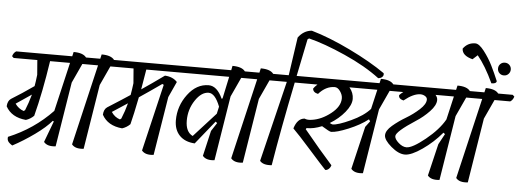

<svg xmlns="http://www.w3.org/2000/svg" viewBox="-57 -1114 3544 1304"><g transform="rotate(5 1715.0 -462.5)"><path d="M606 -619 618 -608Q611 -584 593 -573H488L427 -441L356 0Q299 7 275 -23L329 -167L322 -171Q283 -125 210 -72.5Q137 -20 62 20Q38 5 31.5 -7.5Q25 -20 28 -36Q200 -107 326 -239L404 -573H268Q236 -359 193 -194Q170 -171 139 -161Q40 -170 1 -242Q3 -279 25 -294Q97 -338 178 -395Q183 -421 189 -473L181 -573H20L8 -584Q15 -608 33 -619H415L422 -649Q487 -649 509 -619ZM119 -220 128 -227Q148 -275 165 -336Q95 -288 60 -265Q83 -232 119 -220Z M799 -619 811 -608Q804 -584 786 -573H679L618 -441L547 0Q490 7 466 -23L595 -573H486L474 -584Q481 -608 499 -619H606L613 -649Q678 -649 700 -619Z M1275 -619 1287 -608Q1280 -584 1262 -573H924Q915 -517 901 -436Q968 -481 1054 -543Q1108 -540 1138 -507L1089 -400L1024 0Q967 7 943 -23L1051 -480L1041 -485Q953 -423 890 -381Q866 -260 849 -194Q826 -171 795 -161Q696 -170 657 -242Q659 -279 681 -294Q793 -365 833 -392Q840 -431 845 -473L837 -573H679L667 -584Q674 -608 692 -619ZM820 -334 716 -266Q738 -232 775 -220L784 -227Q806 -280 820 -334Z M1424 -262 1295 -102Q1228 -106 1191 -144.5Q1154 -183 1154 -248Q1154 -345 1213.5 -424.5Q1273 -504 1356 -504Q1413 -504 1451 -420L1457 -423L1489 -573H1155L1143 -584Q1150 -608 1168 -619H1499L1505 -649Q1570 -649 1592 -619H1691L1703 -608Q1696 -584 1678 -573H1571L1510 -441L1439 0Q1382 7 1358 -23L1398 -196L1435 -253ZM1360 -453Q1311 -453 1269.5 -391Q1228 -329 1228 -252Q1228 -175 1277 -151L1427 -316L1438 -365Q1404 -453 1360 -453Z M1884 -619 1896 -608Q1889 -584 1871 -573H1764L1703 -441L1632 0Q1575 7 1551 -23L1680 -573H1571L1559 -584Q1566 -608 1584 -619H1691L1698 -649Q1763 -649 1785 -619Z M1929 -879Q1965 -929 2021 -934Q2143 -899 2287.5 -829Q2432 -759 2532 -689Q2536 -675 2526.5 -664.5Q2517 -654 2498 -652Q2401 -726 2257 -790Q2113 -854 2007 -880L1997 -873L1945 -619H2076L2088 -608Q2081 -584 2063 -573H1936Q1870 -250 1829 0Q1770 5 1748 -23L1882 -573H1764L1752 -584Q1759 -608 1777 -619H1891Z M2211 -261Q2200 -261 2147 -294Q2091 -271 2043 -272L2038 -264Q2147 -131 2233 -35Q2228 -18 2216.5 -8.5Q2205 1 2194 0Q2167 -28 2079 -127Q1991 -226 1954 -262Q1975 -331 2024 -335Q2043 -326 2074 -331Q2139 -340 2201.5 -389Q2264 -438 2264 -494Q2264 -518 2247 -542Q2230 -566 2210 -566Q2149 -566 2100 -510Q2066 -517 2064 -543Q2071 -555 2091 -573H1970L1958 -584Q1965 -608 1983 -619H2510L2517 -649Q2582 -649 2604 -619H2703L2715 -608Q2708 -584 2690 -573H2583L2522 -441L2451 0Q2394 7 2370 -23L2439 -315L2469 -355L2460 -368Q2406 -326 2327 -293.5Q2248 -261 2211 -261ZM2309 -573Q2338 -538 2338 -496.5Q2338 -455 2297.5 -405.5Q2257 -356 2197 -320Q2211 -312 2217 -312Q2253 -312 2339 -351.5Q2425 -391 2468 -440L2499 -573Z M2840 -536Q2840 -550 2825.5 -559Q2811 -568 2794 -568Q2746 -568 2682 -516Q2647 -525 2650 -550Q2661 -562 2676 -573H2583L2571 -584Q2578 -608 2596 -619H3032L3039 -649Q3104 -649 3126 -619H3225L3237 -608Q3230 -584 3212 -573H3105L3044 -441L2973 0Q2916 7 2892 -23L2944 -241L2983 -313L2972 -322Q2914 -253 2840.5 -202Q2767 -151 2723.5 -151Q2680 -151 2629 -194.5Q2578 -238 2578 -270Q2578 -302 2619 -337Q2660 -372 2709 -401Q2758 -430 2799 -467.5Q2840 -505 2840 -536ZM2910 -539Q2910 -503 2869 -460Q2828 -417 2779 -386Q2648 -301 2648 -270Q2648 -250 2675.5 -225.5Q2703 -201 2730 -201Q2770 -201 2857 -271.5Q2944 -342 2984 -413L3021 -573H2896Q2910 -557 2910 -539Z M3418 -619 3430 -608Q3423 -584 3405 -573H3298L3237 -441L3166 0Q3109 7 3085 -23L3214 -573H3105L3093 -584Q3100 -608 3118 -619H3225L3232 -649Q3297 -649 3319 -619ZM3135 -945Q3161 -945 3196 -899.5Q3231 -854 3255.5 -804.5Q3280 -755 3302 -702Q3300 -684 3267 -684Q3213 -800 3158 -866L3125 -836Q3053 -854 3052 -902Q3083 -945 3135 -945ZM3390 -789Q3390 -771 3377.5 -758Q3365 -745 3346.5 -745Q3328 -745 3315.5 -757.5Q3303 -770 3303 -788.5Q3303 -807 3315.5 -819.5Q3328 -832 3346.5 -832Q3365 -832 3377.5 -819.5Q3390 -807 3390 -789Z"/></g></svg>

Font: Tillana
Style: Regular
Weight: 400
Designer: Lipi Raval (Devanagari, Latin), Jonny Pinhorn (Latin)
Foundry: Indian Type Foundry
Version: Version 2.003;PS 1.0;hotconv 1.0.79;makeotf.lib2.5.61930; tt